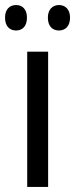

<svg xmlns="http://www.w3.org/2000/svg" viewBox="-37 -742 298 762"><path d="M-17 -672C-17 -637 2 -621 27 -621C51 -621 70 -637 70 -672C70 -706 51 -722 27 -722C2 -722 -17 -706 -17 -672ZM153 -672C153 -637 172 -621 197 -621C221 -621 241 -637 241 -672C241 -706 221 -722 197 -722C173 -722 153 -706 153 -672ZM154 0V-537H71V0Z"/></svg>

Font: Noto Sans Gujarati Condensed
Style: Regular
Weight: 400
Width: 3
Designer: Jelle Bosma - Monotype Design Team, Universal Thirst
Foundry: Monotype Imaging Inc.
Version: Version 2.106